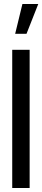

<svg xmlns="http://www.w3.org/2000/svg" viewBox="-20 -938 211 958"><path d="M55.7 -769.5 91.8 -918H170.9L112.3 -769.5ZM41 0V-689.5H127.9V0Z"/></svg>

Font: Post No Bills Jaffna SemiBold
Style: Regular
Weight: 600
Designer: Kosala Senevirathne, Siva Puranthara, Lasantha Premarathna, Tharique Azeez
Foundry: Mooniak
Version: Version 1.220 ; ttfautohint (v1.6)